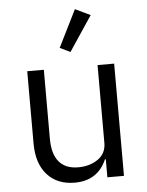

<svg xmlns="http://www.w3.org/2000/svg" viewBox="-57 -864 708 922"><g transform="rotate(-5 297.5 -403.0)"><path d="M412 -783 300 -615 250 -639 339 -818ZM85 -193V-541H165V-209Q165 -135 196.5 -97.5Q228 -60 289 -60Q345 -60 384.5 -87.5Q424 -115 424 -166V-541H504V0H424V-87H420Q377 12 266 12Q182 12 133.5 -42Q85 -96 85 -193Z"/></g></svg>

Font: IBM Plex Sans JP
Style: Regular
Weight: 400
Designer: Mike Abbink; Paul van der Laan; Pieter van Rosmalen; Wujin Sim; Yejin Wi; Jinhee Kim; Boomi Park; Yona Kim; Kichan Ma
Foundry: Sandoll Inc.
Version: Version 1.001